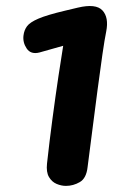

<svg xmlns="http://www.w3.org/2000/svg" viewBox="-20 -604 416 629"><path d="M196 5Q181 5 165.5 -1.5Q150 -8 140.5 -24Q131 -40 134 -68Q142 -141 152 -216Q162 -291 171.5 -354.5Q181 -418 187 -454L109 -432Q81 -425 67.5 -445Q54 -465 57 -488Q59 -505 68.5 -518Q78 -531 106 -543Q134 -555 193 -569L235 -579Q294 -593 315.5 -570Q337 -547 328 -501Q323 -477 315.5 -425.5Q308 -374 299.5 -309Q291 -244 282.5 -177.5Q274 -111 267 -57Q263 -20 241.5 -7.5Q220 5 196 5Z"/></svg>

Font: Pacifico
Style: Regular
Weight: 400
Designer: Vernon Adams
Foundry: Vernon Adams
Version: Version 3.010; ttfautohint (v1.8.4.7-5d5b)